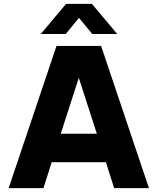

<svg xmlns="http://www.w3.org/2000/svg" viewBox="-20 -979 820 999"><path d="M322 -802 391 -886 460 -802H590L458 -959H324L192 -802ZM206 0 249 -135H531L574 0H755L506 -740H274L25 0ZM390 -574 484 -283H296Z"/></svg>

Font: Be Vietnam Pro ExtraBold
Style: Regular
Weight: 800
Designer: Lam Bao, Tony Le, Vietanh Nguyen
Foundry: Yellow Type Foundry
Version: Version 1.002